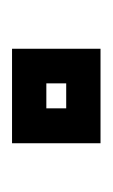

<svg xmlns="http://www.w3.org/2000/svg" viewBox="46 -233 187 319"><g transform="rotate(-90 139.5 -73.5)"><path d="M61 0V-147H218V0ZM119 -57H160.5V-90H119Z"/></g></svg>

Font: Tourney Thin SemiBold
Style: Regular
Weight: 600
Version: Version 1.015